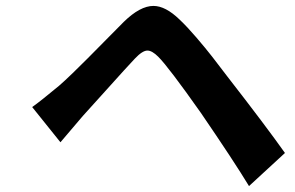

<svg xmlns="http://www.w3.org/2000/svg" viewBox="-20 -651 996 649"><path d="M184.3 -170.1 88.8 -289.1Q116.8 -308.9 179.7 -361.2Q197.4 -376.4 226 -404.1Q254.6 -431.8 277 -454.4Q299.4 -476.9 340.2 -518.3Q381 -559.7 398.4 -577.1Q453.5 -631 498.6 -631Q539.4 -631 587 -584.9Q612.9 -560.4 644.4 -523.6Q675.8 -486.9 697.1 -459.5Q718.4 -432.2 749.6 -391Q877.8 -226.2 943.2 -133.9L821.7 -22Q771 -105.8 658.7 -269.9Q548.7 -425.8 514.9 -459.2Q494 -480.1 478.3 -480.1Q461.6 -480.1 436.1 -453.1Q409.8 -425.4 342.2 -350Q274.5 -274.5 259.9 -258.9Z"/></svg>

Font: Karasuma Gothic
Style: Bold Italic
Weight: 700
Italic angle: 9.39998°
Designer: Rasmus Andersson / Ryoko Nishizuka
Foundry: Genbu
Version: Version 1.00